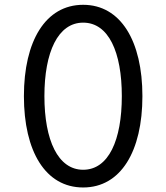

<svg xmlns="http://www.w3.org/2000/svg" viewBox="-20 -786 706 815"><path d="M333 9.8C492.7 9.8 584.5 -143.6 584.5 -377.9C584.5 -611.3 492.7 -765.6 333 -765.6C172.9 -765.6 81.5 -611.3 81.5 -377.9C81.5 -143.6 172.9 9.8 333 9.8ZM333 -65.4C226.1 -65.4 168.5 -190.9 168.5 -377.9C168.5 -564.9 226.1 -689.9 333 -689.9C440.9 -689.9 497.1 -564.9 497.1 -377.9C497.1 -190.9 440.9 -65.4 333 -65.4Z"/></svg>

Font: Duru Sans
Style: Regular
Weight: 400
Designer: Onur Yazıcıgil
Foundry: Onur Yazıcıgil
Version: Version 1.002